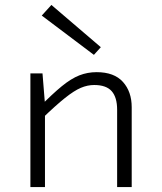

<svg xmlns="http://www.w3.org/2000/svg" viewBox="-20 -757 654 777"><path d="M152 -460 162 -336V-335V0H103V-460ZM150 -277 139 -323Q192 -377 230 -408Q268 -439 301 -452Q334 -465 371 -465Q442 -465 477.5 -425.5Q513 -386 513 -323V0H454V-313Q454 -363 432 -388Q410 -413 361 -413Q334 -413 307 -401.5Q280 -390 243 -360.5Q206 -331 150 -277ZM388 -566 360 -535 149 -694 188 -737Z"/></svg>

Font: Intel One Mono Light
Style: Regular
Weight: 300
Monospace: yes
Designer: Fred Shallcrass
Foundry: Frere-Jones Type LLC
Version: Version 1.004